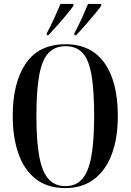

<svg xmlns="http://www.w3.org/2000/svg" viewBox="-20 -951 667 981"><path d="M314 10Q223 10 163.5 -36Q104 -82 74.5 -165Q45 -248 45 -359Q45 -529 112 -627Q179 -725 315 -725Q446 -725 514 -629Q582 -533 582 -358Q582 -245 551 -162.5Q520 -80 460 -35Q400 10 314 10ZM314 0Q367 0 399 -35Q431 -70 446 -148.5Q461 -227 461 -358Q461 -489 447.5 -567.5Q434 -646 402 -680.5Q370 -715 315 -715Q261 -715 228 -680.5Q195 -646 180.5 -567.5Q166 -489 166 -358Q166 -228 181 -149.5Q196 -71 228.5 -35.5Q261 0 314 0ZM219 -781Q239 -818 257 -857.5Q275 -897 289 -931H355V-921Q343 -904 320.5 -876.5Q298 -849 272.5 -820.5Q247 -792 227 -771H219ZM360 -781Q380 -818 398 -857.5Q416 -897 430 -931H497V-921Q485 -904 462 -876.5Q439 -849 414 -820.5Q389 -792 369 -771H360Z"/></svg>

Font: Noto Serif Display ExtraCondensed SemiBold
Style: Regular
Weight: 600
Width: 2
Designer: Monotype Design Team
Foundry: Monotype Imaging Inc.
Version: Version 2.009